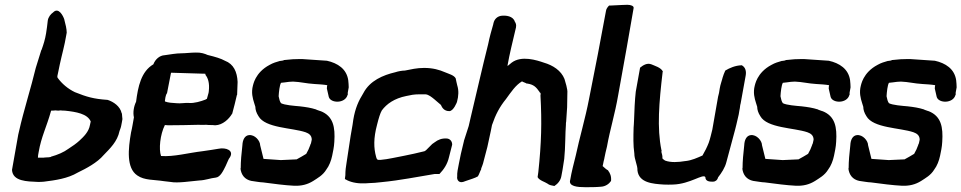

<svg xmlns="http://www.w3.org/2000/svg" viewBox="-20 -767 4006 800"><path d="M30 -59C33 -11 93 -11 138 -9C146 -9 154 -9 163 -10C211 -16 262 -23 304 -48C339 -65 385 -89 412 -121C438 -148 469 -177 478 -221C480 -227 484 -236 485 -243C486 -251 489 -260 490 -270V-272C490 -276 489 -279 489 -282L488 -294L487 -295C481 -324 453 -343 428 -351H426C370 -355 342 -363 292 -383C263 -397 238 -418 220 -443C219 -445 219 -446 219 -450C221 -462 226 -480 229 -498C238 -540 249 -577 256 -620L258 -631C258 -646 253 -667 248 -685V-686C243 -701 224 -739 201 -715C192 -709 181 -696 179 -681C177 -663 175 -646 172 -628C168 -603 161 -581 153 -559L152 -558C145 -535 137 -510 129 -484C111 -408 77 -300 60 -223L56 -206ZM141 -133C152 -198 174 -237 193 -306C198 -306 203 -306 211 -307L222 -306C227 -306 230 -307 233 -307C237 -306 245 -306 250 -306C298 -301 344 -293 358 -261C357 -255 356 -253 355 -247C350 -217 328 -197 311 -181C298 -169 282 -158 265 -147C246 -133 221 -122 192 -114V-113C188 -112 179 -111 171 -111C165 -111 162 -110 162 -110H138C138 -116 139 -124 141 -133Z M547 -343C538 -325 533 -299 538 -278C534 -257 531 -235 526 -215C514 -146 506 -67 552 -36C582 -15 620 -19 664 -12L690 -9C721 -3 774 -12 810 -15C837 -16 857 -25 879 -27C898 -29 910 -55 920 -75C927 -89 933 -107 937 -110C957 -140 922 -154 889 -147C873 -144 851 -141 824 -137C764 -130 704 -113 651 -117C641 -145 647 -206 667 -246C670 -246 675 -245 680 -245C708 -245 778 -246 806 -247C817 -247 826 -246 840 -247C845 -246 854 -246 859 -246C863 -246 869 -246 876 -245H877C908 -246 934 -271 947 -293L948 -294V-295C955 -320 961 -345 967 -371L968 -372C969 -391 969 -408 970 -425V-426C968 -467 954 -500 917 -514C901 -523 878 -530 845 -538C834 -543 817 -549 796 -548C776 -548 753 -545 738 -545C713 -545 689 -540 666 -537C645 -536 627 -520 619 -499C568 -469 555 -406 547 -343ZM667 -346C668 -352 669 -370 676 -379L692 -461L693 -464L826 -460C831 -460 836 -460 836 -459V-455C846 -443 854 -422 850 -387L849 -380C847 -375 846 -367 842 -355C842 -355 838 -354 836 -352C818 -345 789 -336 767 -338C747 -339 733 -335 715 -337C697 -338 681 -339 668 -344C668 -344 667 -345 667 -346Z M990 -162C986 -127 983 -95 983 -66L982 -65C985 -39 999 -19 1028 -13H1029C1038 -12 1064 -7 1076 -7C1122 -1 1166 5 1206 7C1236 8 1261 2 1285 -13C1303 -25 1325 -36 1340 -61C1351 -75 1360 -98 1364 -118C1367 -133 1372 -154 1373 -176C1377 -237 1369 -283 1316 -304H1315C1309 -306 1303 -308 1298 -310V-311H1297C1275 -318 1255 -321 1229 -324C1206 -326 1166 -329 1151 -337C1146 -343 1143 -355 1141 -366C1142 -383 1145 -413 1151 -422C1159 -423 1172 -424 1184 -426C1189 -426 1197 -427 1201 -427C1231 -426 1256 -419 1290 -417C1305 -416 1327 -415 1344 -412L1343 -410C1343 -408 1342 -404 1342 -399V-398L1350 -363C1358 -336 1418 -335 1428 -371L1429 -372V-381L1433 -403C1433 -413 1432 -422 1431 -433C1424 -480 1387 -504 1342 -514H1341L1238 -521H1230C1210 -521 1190 -520 1166 -517H1164C1160 -514 1153 -514 1147 -513H1146C1132 -509 1118 -505 1104 -497C1041 -464 1035 -411 1034 -411C1026 -381 1033 -357 1039 -338L1044 -322C1044 -310 1048 -297 1057 -283C1085 -233 1197 -235 1253 -216C1267 -211 1279 -203 1279 -185L1276 -171C1276 -171 1275 -167 1273 -164V-163C1265 -143 1267 -146 1256 -126C1242 -117 1230 -111 1216 -103L1150 -100L1078 -105L1064 -162C1064 -180 1042 -207 1017 -204C1000 -202 991 -185 990 -162Z M1449 -247 1441 -201 1424 -89C1421 -72 1419 -56 1419 -37L1417 -21L1421 -19C1437 -9 1466 -2 1494 -3H1502L1517 -4C1532 -4 1551 -6 1569 -8C1651 -16 1716 -30 1791 -42H1811C1829 -61 1844 -82 1851 -113L1864 -164V-165C1864 -179 1854 -190 1840 -190C1821 -191 1805 -185 1791 -174L1781 -167L1755 -141C1754 -140 1752 -139 1749 -137C1718 -129 1693 -124 1664 -118C1636 -113 1595 -103 1567 -101H1556C1553 -101 1549 -104 1547 -114C1537 -150 1536 -191 1551 -247C1558 -275 1564 -295 1571 -307C1591 -334 1623 -357 1673 -367C1691 -371 1705 -374 1727 -374H1753C1766 -373 1779 -362 1789 -354C1797 -347 1808 -338 1817 -330C1822 -318 1831 -304 1852 -304C1870 -304 1884 -342 1884 -342C1891 -367 1892 -390 1885 -412C1882 -422 1881 -432 1879 -439V-440C1872 -454 1850 -459 1834 -466C1811 -476 1784 -484 1747 -484C1717 -484 1692 -478 1667 -473C1656 -473 1639 -470 1627 -466C1576 -454 1521 -431 1494 -379C1474 -347 1460 -316 1452 -268Z M1892 -85C1888 -63 1884 -49 1885 -31C1883 -21 1889 -7 1904 -8C1908 -8 1913 -10 1918 -12C1941 -20 1959 -25 1971 -32C1976 -39 1980 -53 1985 -62V-65C1986 -68 1993 -84 1995 -95C2009 -146 2013 -162 2025 -221L2030 -246C2045 -290 2062 -322 2088 -354C2110 -384 2128 -412 2155 -428C2159 -425 2170 -422 2174 -419H2176C2204 -415 2214 -404 2228 -384V-383C2232 -380 2234 -379 2232 -370V-368C2238 -258 2236 -172 2223 -50L2220 -29C2227 -15 2251 -9 2261 -2C2269 5 2280 6 2290 8C2304 -1 2316 -15 2319 -33L2324 -60L2331 -105C2336 -151 2335 -214 2338 -248V-249C2338 -253 2338 -257 2339 -260L2343 -320L2344 -379C2346 -395 2335 -427 2332 -438C2318 -473 2284 -495 2246 -506C2217 -516 2153 -537 2112 -506C2105 -500 2101 -497 2095 -492V-496C2103 -541 2115 -590 2130 -653V-654C2132 -664 2129 -671 2125 -677C2118 -700 2088 -704 2067 -701C2052 -698 2040 -688 2036 -670L2035 -665C2028 -641 2020 -613 2014 -583C1989 -484 1965 -377 1941 -277L1933 -242C1926 -221 1919 -199 1913 -180V-179C1903 -139 1896 -108 1892 -85Z M2356 -18C2347 10 2387 13 2419 13C2440 13 2463 13 2484 11C2503 10 2518 -1 2526 -13C2528 -32 2522 -46 2514 -56V-57C2506 -61 2500 -67 2491 -75L2493 -84C2494 -91 2496 -98 2498 -106V-107C2501 -124 2505 -139 2509 -156C2522 -229 2542 -290 2556 -372C2581 -507 2604 -641 2620 -733C2622 -742 2609 -747 2594 -747C2584 -747 2567 -746 2526 -744H2518C2512 -738 2506 -730 2505 -722C2484 -607 2459 -477 2434 -353C2420 -279 2393 -186 2379 -119C2371 -87 2361 -49 2356 -18Z M2629 -385C2625 -350 2623 -303 2622 -269C2621 -254 2621 -241 2620 -235V-234C2619 -197 2618 -162 2623 -128C2623 -102 2637 -78 2636 -58V-57C2642 -5 2700 -1 2746 2H2747C2759 2 2770 3 2784 2C2856 0 2910 -45 2919 -29C2919 -10 2939 -10 2951 -10C2960 -10 2969 -16 2972 -28C2986 -46 3001 -68 3007 -93C3019 -137 3031 -182 3043 -227L3048 -247L3058 -290L3061 -308C3064 -320 3063 -327 3066 -336L3087 -452C3090 -469 3087 -486 3071 -495H3069C3044 -494 3020 -484 3002 -473C2998 -464 2993 -452 2990 -441V-440C2989 -435 2981 -413 2979 -399C2977 -385 2975 -373 2972 -364L2948 -227C2943 -207 2939 -189 2933 -172C2926 -154 2917 -136 2907 -119C2884 -109 2863 -99 2837 -96H2836C2806 -91 2775 -89 2751 -98C2747 -101 2742 -104 2740 -107C2741 -117 2738 -126 2736 -133V-137L2737 -139L2736 -141C2717 -234 2726 -340 2741 -467L2742 -469C2734 -486 2707 -493 2694 -499C2676 -506 2659 -495 2647 -485Z M3081 -162C3077 -127 3074 -95 3074 -66L3073 -65C3076 -39 3090 -19 3119 -13H3120C3129 -12 3155 -7 3167 -7C3213 -1 3257 5 3297 7C3327 8 3352 2 3376 -13C3394 -25 3416 -36 3431 -61C3442 -75 3451 -98 3455 -118C3458 -133 3463 -154 3464 -176C3468 -237 3460 -283 3407 -304H3406C3400 -306 3394 -308 3389 -310V-311H3388C3366 -318 3346 -321 3320 -324C3297 -326 3257 -329 3242 -337C3237 -343 3234 -355 3232 -366C3233 -383 3236 -413 3242 -422C3250 -423 3263 -424 3275 -426C3280 -426 3288 -427 3292 -427C3322 -426 3347 -419 3381 -417C3396 -416 3418 -415 3435 -412L3434 -410C3434 -408 3433 -404 3433 -399V-398L3441 -363C3449 -336 3509 -335 3519 -371L3520 -372V-381L3524 -403C3524 -413 3523 -422 3522 -433C3515 -480 3478 -504 3433 -514H3432L3329 -521H3321C3301 -521 3281 -520 3257 -517H3255C3251 -514 3244 -514 3238 -513H3237C3223 -509 3209 -505 3195 -497C3132 -464 3126 -411 3125 -411C3117 -381 3124 -357 3130 -338L3135 -322C3135 -310 3139 -297 3148 -283C3176 -233 3288 -235 3344 -216C3358 -211 3370 -203 3370 -185L3367 -171C3367 -171 3366 -167 3364 -164V-163C3356 -143 3358 -146 3347 -126C3333 -117 3321 -111 3307 -103L3241 -100L3169 -105L3155 -162C3155 -180 3133 -207 3108 -204C3091 -202 3082 -185 3081 -162Z M3523 -162C3519 -127 3516 -95 3516 -66L3515 -65C3518 -39 3532 -19 3561 -13H3562C3571 -12 3597 -7 3609 -7C3655 -1 3699 5 3739 7C3769 8 3794 2 3818 -13C3836 -25 3858 -36 3873 -61C3884 -75 3893 -98 3897 -118C3900 -133 3905 -154 3906 -176C3910 -237 3902 -283 3849 -304H3848C3842 -306 3836 -308 3831 -310V-311H3830C3808 -318 3788 -321 3762 -324C3739 -326 3699 -329 3684 -337C3679 -343 3676 -355 3674 -366C3675 -383 3678 -413 3684 -422C3692 -423 3705 -424 3717 -426C3722 -426 3730 -427 3734 -427C3764 -426 3789 -419 3823 -417C3838 -416 3860 -415 3877 -412L3876 -410C3876 -408 3875 -404 3875 -399V-398L3883 -363C3891 -336 3951 -335 3961 -371L3962 -372V-381L3966 -403C3966 -413 3965 -422 3964 -433C3957 -480 3920 -504 3875 -514H3874L3771 -521H3763C3743 -521 3723 -520 3699 -517H3697C3693 -514 3686 -514 3680 -513H3679C3665 -509 3651 -505 3637 -497C3574 -464 3568 -411 3567 -411C3559 -381 3566 -357 3572 -338L3577 -322C3577 -310 3581 -297 3590 -283C3618 -233 3730 -235 3786 -216C3800 -211 3812 -203 3812 -185L3809 -171C3809 -171 3808 -167 3806 -164V-163C3798 -143 3800 -146 3789 -126C3775 -117 3763 -111 3749 -103L3683 -100L3611 -105L3597 -162C3597 -180 3575 -207 3550 -204C3533 -202 3524 -185 3523 -162Z"/></svg>

Font: Vapor
Style: BdObl
Weight: 700
Foundry: Cannot Into Space Fonts
Version: Version 0.179